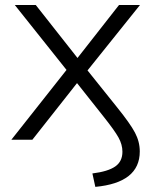

<svg xmlns="http://www.w3.org/2000/svg" viewBox="-20 -559 616 768"><path d="M349.6 134.8Q412.1 127 440.9 106.9Q469.7 86.9 469.7 47.9Q469.7 19.5 454.1 -8.8Q438.5 -37.1 392.6 -94.7L288.1 -226.6L109.4 0H25.4L246.1 -279.3L39.1 -539.1H123L290 -327.1L456.1 -539.1H540L330.1 -277.3L448.2 -129.9Q501 -64.5 520 -28.3Q539.1 7.8 539.1 46.9Q539.1 171.9 361.3 188.5Z"/></svg>

Font: Min Sans Light
Style: Regular
Weight: 300
Designer: Jinseong-Kim, NotoSansCJK, Nunito
Foundry: Jinseong-Kim
Version: Version 1.400;Glyphs 3.1.2 (3151)